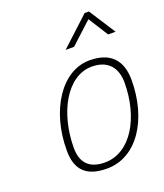

<svg xmlns="http://www.w3.org/2000/svg" viewBox="-136 -821 787 921"><g transform="rotate(-20 257.0 -361.0)"><path d="M252 -23C173 -23 135 -64 135 -139C135 -319 222 -477 349 -477C433 -477 471 -425 471 -352C471 -172 384 -23 252 -23ZM349 -509C207 -509 99 -346 99 -139C99 -37 150 8 252 8C405 8 507 -150 507 -352C507 -454 454 -509 349 -509ZM302 -595 412 -696 476 -595H514L427 -730H405L259 -595Z"/></g></svg>

Font: RazerF5 Thin
Style: Italic
Weight: 250
Foundry: Razer Inc.
Version: Version 2